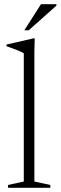

<svg xmlns="http://www.w3.org/2000/svg" viewBox="-20 -896 289 916"><path d="M144 -30 220 -13.5V0H18V-13.5L93.5 -30V-642Q87 -646 75.2 -651.2Q63.5 -656.5 47 -662.5Q30.5 -668.5 11 -675.5V-683.5L139.5 -713H145.5L144 -648ZM96 -751.5 175.5 -876H249V-869L117 -751.5Z"/></svg>

Font: Newsreader 24pt Light
Style: Regular
Weight: 300
Designer: Hugues Gentile
Foundry: Production Type
Version: Version 1.003